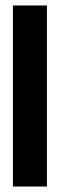

<svg xmlns="http://www.w3.org/2000/svg" viewBox="-20 -680 218 700"><path d="M27 0V-660H151V0Z"/></svg>

Font: Bricolage Grotesque 48pt Condensed SemiBold
Style: Regular
Weight: 600
Width: 3
Designer: Mathieu Triay
Foundry: Atelier Triay
Version: Version 1.000; ttfautohint (v1.8.4.7-5d5b);gftools[0.9.32]